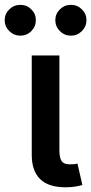

<svg xmlns="http://www.w3.org/2000/svg" viewBox="-62 -777 381 800"><path d="M211.4 3.4Q139.6 3.4 105 -31Q70.3 -65.4 70.3 -130.9V-545.9H185.5V-151.9Q185.5 -119.6 194.6 -106Q203.6 -92.3 228.5 -92.3Q241.7 -92.3 248.5 -93Q255.4 -93.8 260.7 -95.7L281.2 -6.3Q269.5 -2.4 251 0.5Q232.4 3.4 211.4 3.4ZM233.4 -628.4Q206.5 -628.4 187.5 -647.5Q168.5 -666.5 168.5 -692.9Q168.5 -719.2 187.5 -738Q206.5 -756.8 233.4 -756.8Q260.3 -756.8 279.3 -738Q298.3 -719.2 298.3 -692.9Q298.3 -666.5 279.3 -647.5Q260.3 -628.4 233.4 -628.4ZM22.9 -628.4Q-3.9 -628.4 -23.2 -647.5Q-42.5 -666.5 -42.5 -692.9Q-42.5 -719.2 -23.2 -738Q-3.9 -756.8 22.9 -756.8Q49.8 -756.8 68.6 -738Q87.4 -719.2 87.4 -692.9Q87.4 -666.5 68.6 -647.5Q49.8 -628.4 22.9 -628.4Z"/></svg>

Font: Inter
Style: 540
Weight: 540
Designer: Rasmus Andersson
Foundry: rsms
Version: Version 4.001;git-66647c0bb